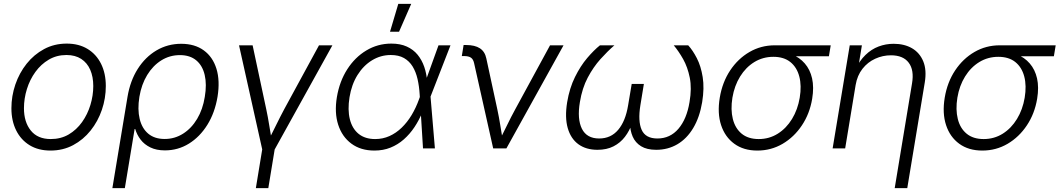

<svg xmlns="http://www.w3.org/2000/svg" viewBox="-20 -762 5441 986"><path d="M239.3 11.2Q177.2 11.2 132.3 -16.1Q87.4 -43.5 63 -92.5Q38.6 -141.6 38.6 -206.1Q38.6 -268.6 58.8 -327.9Q79.1 -387.2 116.7 -434.6Q154.3 -481.9 206.5 -510Q258.8 -538.1 322.8 -538.1Q384.8 -538.1 429.7 -510.7Q474.6 -483.4 499 -434.3Q523.4 -385.3 523.4 -320.3Q523.4 -257.3 503.2 -198Q482.9 -138.7 445.3 -91.6Q407.7 -44.4 355.5 -16.6Q303.2 11.2 239.3 11.2ZM240.7 -47.9Q292.5 -47.9 332.8 -71.5Q373 -95.2 401.4 -135Q429.7 -174.8 444.3 -223.1Q459 -271.5 459 -320.3Q459 -367.7 443.4 -403.6Q427.7 -439.5 397 -459.5Q366.2 -479.5 321.3 -479.5Q271 -479.5 230.7 -455.8Q190.4 -432.1 161.9 -392.8Q133.3 -353.5 118.2 -304.7Q103 -255.9 103 -206.1Q103 -135.3 138.2 -91.6Q173.3 -47.9 240.7 -47.9Z M557.1 204.1 634.8 -264.6Q648.4 -346.7 687.3 -408Q726.1 -469.2 783.7 -503.2Q841.3 -537.1 910.6 -537.1Q980 -537.1 1026.4 -503.4Q1072.8 -469.7 1091.6 -408.7Q1110.4 -347.7 1097.2 -265.6Q1083.5 -183.1 1044.9 -121.1Q1006.3 -59.1 950.2 -24.4Q894 10.3 827.1 10.3Q783.2 10.3 752.2 -4.9Q721.2 -20 702.1 -44.9Q683.1 -69.8 674.3 -99.6H671.4L621.1 204.1ZM825.7 -48.3Q877.4 -48.3 920.4 -75.7Q963.4 -103 992.4 -151.6Q1021.5 -200.2 1031.7 -264.6Q1042.5 -328.6 1031.2 -377Q1020 -425.3 987.8 -452.1Q955.6 -479 903.8 -479Q851.6 -479 808.3 -451.9Q765.1 -424.8 735.8 -376.7Q706.5 -328.6 695.8 -264.6Q685.5 -200.2 697.3 -151.4Q709 -102.5 741.5 -75.4Q773.9 -48.3 825.7 -48.3Z M1327.6 9.8 1207.5 -529.3H1277.3L1347.2 -201.7Q1356 -160.6 1362.5 -119.4Q1369.1 -78.1 1376 -38.1H1357.4Q1377.9 -78.1 1397.9 -119.4Q1418 -160.6 1439.9 -201.7L1618.2 -529.3H1687L1388.2 9.8ZM1293.9 204.1 1328.1 -3.9H1392.1L1357.9 204.1Z M1902.8 11.2Q1832.5 11.2 1784.7 -24.2Q1736.8 -59.6 1716.8 -121.3Q1696.8 -183.1 1710 -263.2Q1723.6 -344.2 1763.2 -406Q1802.7 -467.8 1861.3 -502.9Q1919.9 -538.1 1989.7 -538.1Q2035.6 -538.1 2069.1 -522.9Q2102.5 -507.8 2124.5 -481Q2146.5 -454.1 2158.7 -418.7Q2170.9 -383.3 2173.8 -342.3H2196.3L2190.9 -266.6L2213.4 0H2152.3L2135.3 -275.4Q2132.8 -318.8 2124.3 -356Q2115.7 -393.1 2098.9 -420.7Q2082 -448.2 2054.7 -463.9Q2027.3 -479.5 1986.8 -479.5Q1935.1 -479.5 1890.6 -452.4Q1846.2 -425.3 1815.9 -376.7Q1785.6 -328.1 1774.9 -262.7Q1764.6 -198.2 1776.6 -149.9Q1788.6 -101.6 1821.5 -74.7Q1854.5 -47.9 1906.7 -47.9Q1945.8 -47.9 1980 -63.2Q2014.2 -78.6 2042.7 -106.2Q2071.3 -133.8 2093.8 -171.1Q2116.2 -208.5 2131.8 -252L2231.9 -529.3H2293.5L2189.9 -263.2L2170.4 -186.5H2149.4Q2132.3 -145 2108.4 -109.1Q2084.5 -73.2 2053.7 -46.1Q2022.9 -19 1985.4 -3.9Q1947.8 11.2 1902.8 11.2ZM1982.9 -599.1 2025.4 -742.2H2091.8L2029.3 -599.1Z M2512.7 0 2414.6 -438Q2410.2 -458 2398.2 -466.1Q2386.2 -474.1 2363.3 -474.1H2351.6L2360.8 -530.8H2373.5Q2418.9 -530.8 2444.6 -513.9Q2470.2 -497.1 2477.5 -461.9L2533.7 -201.7Q2542.5 -160.6 2549.1 -119.4Q2555.7 -78.1 2562.5 -38.1H2543.9Q2564.5 -78.1 2584.2 -119.4Q2604 -160.6 2626.5 -201.7L2804.7 -529.3H2874L2580.6 0Z M3048.3 7.3Q2989.7 7.3 2950.4 -21.2Q2911.1 -49.8 2895.5 -104.5Q2879.9 -159.2 2892.6 -237.3Q2904.8 -310.1 2932.9 -366.7Q2960.9 -423.3 2995.4 -463.9Q3029.8 -504.4 3061 -529.3H3135.3Q3100.1 -499 3063.5 -458.3Q3026.9 -417.5 2998.3 -363.5Q2969.7 -309.6 2958 -237.8Q2943.4 -150.9 2968.3 -100.8Q2993.2 -50.8 3057.1 -50.8Q3117.2 -50.8 3154.8 -95.5Q3192.4 -140.1 3205.6 -221.2L3224.1 -331.1H3286.6L3268.6 -221.2Q3255.4 -140.1 3275.1 -95.5Q3294.9 -50.8 3356 -50.8Q3421.4 -50.8 3464.1 -100.8Q3506.8 -150.9 3521 -237.8Q3533.2 -309.1 3522.2 -363.3Q3511.2 -417.5 3488.3 -458.3Q3465.3 -499 3439.9 -529.3H3514.2Q3537.6 -503.9 3558.6 -463.1Q3579.6 -422.4 3588.6 -366.2Q3597.7 -310.1 3585.9 -237.3Q3572.8 -159.2 3540 -104.5Q3507.3 -49.8 3458.7 -21.2Q3410.2 7.3 3350.1 7.3Q3301.8 7.3 3272.2 -11Q3242.7 -29.3 3229.2 -60.3Q3215.8 -91.3 3214.8 -129.9H3226.6Q3212.9 -90.3 3189.2 -59.3Q3165.5 -28.3 3130.6 -10.5Q3095.7 7.3 3048.3 7.3Z M3869.1 11.2Q3798.8 11.2 3751 -23.7Q3703.1 -58.6 3683.1 -119.6Q3663.1 -180.7 3676.3 -260.3Q3689.5 -339.8 3729.7 -400.4Q3770 -460.9 3829.1 -495.1Q3888.2 -529.3 3958.5 -529.3H4246.1L4236.8 -473.1H4025.9L3951.7 -470.2Q3897.9 -470.2 3854 -443.4Q3810.1 -416.5 3780.8 -369.1Q3751.5 -321.8 3741.2 -260.3Q3731.4 -199.2 3743.4 -151.1Q3755.4 -103 3788.8 -75.4Q3822.3 -47.9 3876.5 -47.9Q3930.2 -47.9 3974.1 -75.4Q4018.1 -103 4047.4 -151.1Q4076.7 -199.2 4086.9 -260.3Q4097.2 -321.8 4084.7 -369.1Q4072.3 -416.5 4038.8 -443.4Q4005.4 -470.2 3951.7 -470.2L3953.6 -499.5Q4004.9 -499.5 4045.4 -483.4Q4085.9 -467.3 4113 -436Q4140.1 -404.8 4150.4 -359.4Q4160.6 -314 4150.9 -254.9Q4138.2 -178.2 4098.1 -118.2Q4058.1 -58.1 3999 -23.4Q3939.9 11.2 3869.1 11.2Z M4374 -325.2 4320.3 0H4255.9L4343.8 -529.3H4406.2L4385.7 -404.3H4371.1Q4394.5 -450.7 4424.8 -480Q4455.1 -509.3 4491.9 -523.2Q4528.8 -537.1 4569.3 -537.1Q4624 -537.1 4663.6 -514.2Q4703.1 -491.2 4721.4 -446.8Q4739.7 -402.3 4729 -337.9L4639.2 204.1H4574.7L4663.6 -333.5Q4675.3 -401.9 4646.7 -439.9Q4618.2 -478 4555.2 -478Q4513.2 -478 4474.6 -460.4Q4436 -442.9 4409.2 -408.7Q4382.3 -374.5 4374 -325.2Z M5024.4 11.2Q4954.1 11.2 4906.2 -23.7Q4858.4 -58.6 4838.4 -119.6Q4818.4 -180.7 4831.5 -260.3Q4844.7 -339.8 4885 -400.4Q4925.3 -460.9 4984.4 -495.1Q5043.5 -529.3 5113.8 -529.3H5401.4L5392.1 -473.1H5181.2L5106.9 -470.2Q5053.2 -470.2 5009.3 -443.4Q4965.3 -416.5 4936 -369.1Q4906.7 -321.8 4896.5 -260.3Q4886.7 -199.2 4898.7 -151.1Q4910.6 -103 4944.1 -75.4Q4977.5 -47.9 5031.7 -47.9Q5085.4 -47.9 5129.4 -75.4Q5173.3 -103 5202.6 -151.1Q5231.9 -199.2 5242.2 -260.3Q5252.4 -321.8 5240 -369.1Q5227.5 -416.5 5194.1 -443.4Q5160.6 -470.2 5106.9 -470.2L5108.9 -499.5Q5160.2 -499.5 5200.7 -483.4Q5241.2 -467.3 5268.3 -436Q5295.4 -404.8 5305.7 -359.4Q5315.9 -314 5306.2 -254.9Q5293.5 -178.2 5253.4 -118.2Q5213.4 -58.1 5154.3 -23.4Q5095.2 11.2 5024.4 11.2Z"/></svg>

Font: Inter 24pt Light
Style: Italic
Weight: 300
Italic angle: -9.3988°
Designer: Rasmus Andersson
Foundry: rsms
Version: Version 4.001;git-66647c0bb